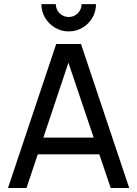

<svg xmlns="http://www.w3.org/2000/svg" viewBox="-20 -940 686 960"><path d="M323.5 -783Q286 -783 255 -801.5Q224 -820 205.5 -851Q187 -882 187 -919.5H259Q259 -893 278 -874Q297 -855 323.5 -855Q350.5 -855 369.2 -874Q388 -893 388 -919.5H460Q460 -882 441.8 -851Q423.5 -820 392.5 -801.5Q361.5 -783 323.5 -783ZM20 0 261 -720H385L626 0H533.5L308 -668H336L112.5 0ZM136 -168.5V-252H510V-168.5Z"/></svg>

Font: Manrope ExtraLight Medium
Style: Regular
Weight: 500
Version: Version 4.504